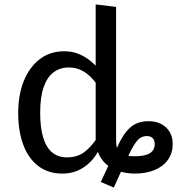

<svg xmlns="http://www.w3.org/2000/svg" viewBox="-20 -770 798 865"><path d="M261 12Q197 12 152.5 -22Q108 -56 85 -117.5Q62 -179 62 -261Q62 -342 87 -404.5Q112 -467 158.5 -503Q205 -539 269 -539Q303 -539 330.5 -528.5Q358 -518 380.5 -501Q403 -484 421 -463L420 -385Q403 -410 383.5 -428Q364 -446 341 -456Q318 -466 289 -466Q250 -466 221 -444Q192 -422 176.5 -377Q161 -332 161 -263Q161 -194 175 -149Q189 -104 216 -82.5Q243 -61 281 -61Q328 -61 359.5 -84.5Q391 -108 419 -151L422 -88Q397 -42 355.5 -15Q314 12 261 12ZM531 -10 493 75 434 50 469 -25 508 -106Q532 -163 564.5 -193.5Q597 -224 649 -224Q698 -224 728 -196Q758 -168 758 -121Q758 -80 736.5 -50Q715 -20 676.5 -4Q638 12 587 12Q558 12 527 4.5Q496 -3 469.5 -21.5Q443 -40 427 -71.5Q411 -103 411 -150L503 -140Q503 -95 520 -80.5Q537 -66 587 -66Q634 -66 655.5 -80Q677 -94 677 -121Q677 -138 668 -147.5Q659 -157 641 -157Q615 -157 596 -134Q577 -111 548 -46ZM503 -739V-140L411 -150V-750Z"/></svg>

Font: Fira Sans Variable
Style: Regular
Weight: 400
Designer: Carrois Corporate & Edenspiekermann AG
Foundry: Carrois Corporate GbR & Edenspiekermann AG
Version: Version 4.202